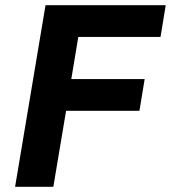

<svg xmlns="http://www.w3.org/2000/svg" viewBox="-20 -718 657 738"><path d="M38 0 155 -698H617L597 -576H281L254 -414H536L516 -292H234L185 0Z"/></svg>

Font: IBM Plex Mono
Style: Bold Italic
Weight: 700
Italic angle: -9°
Monospace: yes
Designer: Mike Abbink, Paul van der Laan, Pieter van Rosmalen
Foundry: Bold Monday
Version: Version 2.3